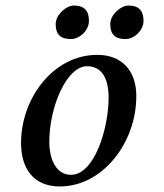

<svg xmlns="http://www.w3.org/2000/svg" viewBox="-20 -660 592 693"><path d="M56 -144C56 -56 97 13 196 13C350 13 472 -144 472 -313C472 -404 421 -462 331 -462C173 -462 56 -306 56 -144ZM158 -149C158 -275 221 -421 294 -421C349 -421 372 -375 372 -307C372 -199 322 -29 236 -29C188 -29 158 -76 158 -149ZM181 -573C181 -537 197 -519 236 -519C267 -519 301 -550 301 -584C301 -621 285 -640 246 -640C220 -640 181 -608 181 -573ZM378 -573C378 -537 394 -519 433 -519C464 -519 498 -550 498 -584C498 -621 482 -640 443 -640C417 -640 378 -608 378 -573Z"/></svg>

Font: KpRoman
Style: SemiboldItalic
Weight: 600
Italic angle: -11°
Version: Version 0.66